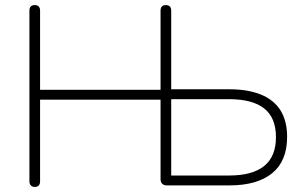

<svg xmlns="http://www.w3.org/2000/svg" viewBox="-20 -731 1206 757"><path d="M117 6Q107 6 101.5 0Q96 -6 96 -16V-689Q96 -700 101.5 -705.5Q107 -711 117 -711Q127 -711 132.5 -705.5Q138 -700 138 -689V-377H613V-689Q613 -700 618.5 -705.5Q624 -711 634 -711Q644 -711 649.5 -705.5Q655 -700 655 -689V-379H884Q957 -379 1008 -358.5Q1059 -338 1085.5 -296.5Q1112 -255 1112 -191Q1112 -96 1053 -48Q994 0 884 0H638Q626 0 619.5 -6.5Q613 -13 613 -25V-338H138V-16Q138 -6 133 0Q128 6 117 6ZM655 -39H883Q975 -39 1021.5 -76.5Q1068 -114 1068 -190Q1068 -267 1021.5 -303.5Q975 -340 883 -340H655Z"/></svg>

Font: Nunito ExtraLight
Style: Regular
Weight: 200
Designer: Vernon Adams
Foundry: Vernon Adams
Version: Version 3.602;April 4, 2023;FontCreator 14.0.0.2856 64-bit